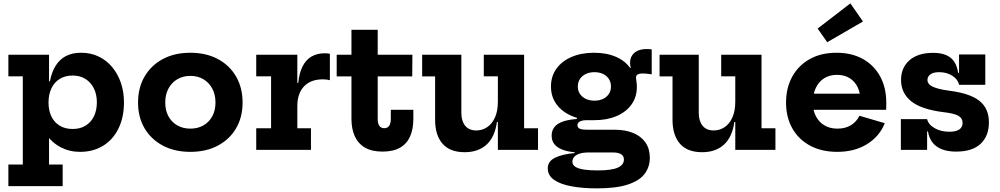

<svg xmlns="http://www.w3.org/2000/svg" viewBox="-20 -868 5790 1112"><path d="M28.5 210V85H112V-426H28.5V-551H264V-356.5L261 -291V-263L264 -187V85H343V210ZM443 11.5Q383 11.5 332.2 -14.8Q281.5 -41 244 -94Q206.5 -147 186.5 -226.5L261 -274.5Q261 -229 277.2 -194.5Q293.5 -160 325 -140.5Q356.5 -121 401 -121Q444.5 -121 476 -140.5Q507.5 -160 524.2 -194.8Q541 -229.5 541 -275.5Q541 -321.5 523.5 -356.5Q506 -391.5 474.5 -411Q443 -430.5 401 -430.5Q357 -430.5 325.8 -411Q294.5 -391.5 277.8 -356.2Q261 -321 261 -274.5L246 -397H269Q279 -449.5 301.8 -486.5Q324.5 -523.5 361.2 -543Q398 -562.5 450 -562.5Q506.5 -562.5 552.2 -540.2Q598 -518 630.5 -478.5Q663 -439 680.5 -387Q698 -335 698 -275.5Q698 -188.5 666.2 -123.8Q634.5 -59 577.2 -23.8Q520 11.5 443 11.5Z M1082.5 11.5Q991 11.5 923 -24.8Q855 -61 817.2 -125.2Q779.5 -189.5 779.5 -274Q779.5 -359.5 817.2 -424.5Q855 -489.5 923 -526Q991 -562.5 1082.5 -562.5Q1173.5 -562.5 1241.8 -526Q1310 -489.5 1347.5 -424.5Q1385 -359.5 1385 -274Q1385 -189.5 1347.5 -125.2Q1310 -61 1242 -24.8Q1174 11.5 1082.5 11.5ZM1082.5 -123Q1125.5 -123 1158.2 -141.8Q1191 -160.5 1209.5 -194.5Q1228 -228.5 1228 -274.5Q1228 -320 1209.5 -354.8Q1191 -389.5 1158.2 -409Q1125.5 -428.5 1082.5 -428.5Q1039.5 -428.5 1006.8 -409Q974 -389.5 955.5 -354.8Q937 -320 937 -274.5Q937 -228.5 955.5 -194.5Q974 -160.5 1006.8 -141.8Q1039.5 -123 1082.5 -123Z M1702 -125H1781V0H1464V-125H1550V-426H1464V-551H1702ZM1890.5 -403.5Q1882 -406 1871.8 -407.2Q1861.5 -408.5 1849.5 -408.5Q1780 -408.5 1741 -368Q1702 -327.5 1702 -252.5L1675.5 -388H1707.5Q1713 -445 1732.2 -483.2Q1751.5 -521.5 1784 -540.5Q1816.5 -559.5 1861 -559.5Q1869.5 -559.5 1876.8 -558.8Q1884 -558 1890.5 -556.5Z M2167.5 -179.5Q2167.5 -152.5 2177.2 -139Q2187 -125.5 2205.5 -125.5Q2224 -125.5 2233.8 -139.2Q2243.5 -153 2243.5 -179.5V-232H2374V-180.5Q2374 -121.5 2355.5 -78.8Q2337 -36 2297.5 -13Q2258 10 2195.5 10Q2133 10 2093.2 -13.5Q2053.5 -37 2034.5 -79.5Q2015.5 -122 2015.5 -179.5V-425.5H1930V-551H2015.5V-695.5H2167.5V-551H2368.5L2367.5 -425.5H2167.5Z M2863.5 -426H2782V-551H3015.5V-125H3096V0H2863.5ZM2652 -551V-214Q2652 -167.5 2674 -140Q2696 -112.5 2738.5 -112.5Q2773 -112.5 2801.5 -131.5Q2830 -150.5 2846.8 -187.8Q2863.5 -225 2863.5 -280L2890 -161.5H2858Q2846 -74 2797.8 -30.2Q2749.5 13.5 2671.5 13.5Q2585.5 13.5 2542.8 -36Q2500 -85.5 2500 -173.5V-425.5H2425V-551Z M3437 223Q3355 223 3290.8 211.2Q3226.5 199.5 3189.5 174Q3152.5 148.5 3152.5 107Q3152.5 65.5 3195.8 45Q3239 24.5 3308 18.5V4L3395.5 15Q3355 14.5 3333.2 23Q3311.5 31.5 3303.2 43.8Q3295 56 3295 67.5Q3295 88 3313.8 99Q3332.5 110 3365.5 114.5Q3398.5 119 3441 119Q3522 119 3557.8 103Q3593.5 87 3593.5 56Q3593.5 15 3529.5 15H3343Q3265.5 15 3220.2 -9.2Q3175 -33.5 3175 -82Q3175 -126.5 3211.5 -150.2Q3248 -174 3321 -179V-201L3422.5 -172H3381Q3353.5 -172 3339 -164.8Q3324.5 -157.5 3324.5 -142.5Q3324.5 -128 3338.8 -122.2Q3353 -116.5 3381.5 -116.5H3541Q3602 -116.5 3647.5 -97.8Q3693 -79 3718.2 -42.8Q3743.5 -6.5 3743.5 46Q3743.5 99 3713.5 138.8Q3683.5 178.5 3616.2 200.8Q3549 223 3437 223ZM3422.5 -172Q3348.5 -172 3291.8 -196.2Q3235 -220.5 3203 -264.2Q3171 -308 3171 -367Q3171 -426 3202.5 -470Q3234 -514 3290.2 -538.2Q3346.5 -562.5 3421 -562.5Q3493.5 -562.5 3548.2 -538.5Q3603 -514.5 3632 -470.5Q3650.5 -447 3659.5 -420.8Q3668.5 -394.5 3668.5 -364.5Q3668.5 -306 3637.5 -262.8Q3606.5 -219.5 3551.2 -195.8Q3496 -172 3422.5 -172ZM3423 -285Q3451 -285 3472.5 -295.2Q3494 -305.5 3506.2 -323.8Q3518.5 -342 3518.5 -367Q3518.5 -392 3506.2 -410.8Q3494 -429.5 3472.5 -439.8Q3451 -450 3423 -450Q3395 -450 3373.2 -439.8Q3351.5 -429.5 3339 -410.8Q3326.5 -392 3326.5 -367Q3326.5 -342 3339 -323.8Q3351.5 -305.5 3373.2 -295.2Q3395 -285 3423 -285ZM3668.5 -364.5 3633.5 -423.5 3606.5 -464 3633.5 -476.5Q3631 -482.5 3630 -489.2Q3629 -496 3629 -502.5Q3629 -529 3641 -547.2Q3653 -565.5 3674.8 -574.8Q3696.5 -584 3725.5 -584Q3734 -584 3741.2 -583.5Q3748.5 -583 3754.5 -582V-437.5Q3739.5 -440 3726 -441.2Q3712.5 -442.5 3703 -442.5Q3688.5 -442.5 3679.8 -439.8Q3671 -437 3667.2 -431.8Q3663.5 -426.5 3663.5 -419Q3663.5 -413.5 3664.8 -405.8Q3666 -398 3667.2 -387.2Q3668.5 -376.5 3668.5 -364.5Z M4238.5 -426H4157V-551H4390.5V-125H4471V0H4238.5ZM4027 -551V-214Q4027 -167.5 4049 -140Q4071 -112.5 4113.5 -112.5Q4148 -112.5 4176.5 -131.5Q4205 -150.5 4221.8 -187.8Q4238.5 -225 4238.5 -280L4265 -161.5H4233Q4221 -74 4172.8 -30.2Q4124.5 13.5 4046.5 13.5Q3960.5 13.5 3917.8 -36Q3875 -85.5 3875 -173.5V-425.5H3800V-551Z M4829.5 11.5Q4738 11.5 4671.2 -24.8Q4604.5 -61 4568.5 -125.2Q4532.5 -189.5 4532.5 -274Q4532.5 -359 4568.5 -424.2Q4604.5 -489.5 4670 -526Q4735.5 -562.5 4824.5 -562.5Q4913.5 -562.5 4978.2 -526Q5043 -489.5 5078 -424.5Q5113 -359.5 5113 -273.5Q5113 -259.5 5113 -249.5Q5113 -239.5 5112 -232H4962Q4963.5 -243 4963.8 -254.5Q4964 -266 4964 -280.5Q4964 -326.5 4948 -361.2Q4932 -396 4901.2 -415.2Q4870.5 -434.5 4827 -434.5Q4785 -434.5 4753.5 -414.8Q4722 -395 4704.8 -358.8Q4687.5 -322.5 4687.5 -274Q4687.5 -229.5 4705 -195.5Q4722.5 -161.5 4754.2 -142.2Q4786 -123 4830.5 -123Q4876 -123 4908.8 -143.2Q4941.5 -163.5 4957.5 -197.5L5104.5 -154.5Q5073.5 -77.5 5001.2 -33Q4929 11.5 4829.5 11.5ZM4629 -232V-325.5H5022.5L5039 -232ZM4905 -848.5 4978 -743.5 4771 -623.5 4715.5 -702.5Z M5517.5 10Q5468.5 10 5434.2 -3.8Q5400 -17.5 5380.2 -43.5Q5360.5 -69.5 5354.5 -106.5H5331.5L5349.5 -178Q5357 -146.5 5393 -125.8Q5429 -105 5478.5 -105Q5517 -105 5536 -118.2Q5555 -131.5 5555 -157Q5555 -183 5530.8 -197.2Q5506.5 -211.5 5443.5 -218.5Q5315 -234.5 5256.8 -282Q5198.5 -329.5 5198.5 -405Q5198.5 -476 5247.5 -519Q5296.5 -562 5384.5 -562Q5429.5 -562 5460 -548.8Q5490.5 -535.5 5507.2 -509.5Q5524 -483.5 5529 -446.5H5552L5534.5 -377Q5527 -410 5494.5 -430Q5462 -450 5419.5 -450Q5385.5 -450 5368.5 -437.2Q5351.5 -424.5 5351.5 -405Q5351.5 -380.5 5381.8 -366Q5412 -351.5 5475.5 -343Q5598.5 -327.5 5653 -283.5Q5707.5 -239.5 5707.5 -159.5Q5707.5 -80.5 5659.5 -35.2Q5611.5 10 5517.5 10ZM5197.5 0V-178H5349.5V0ZM5534.5 -377V-552.5H5686.5V-377Z"/></svg>

Font: Hepta Slab ExtraLight
Style: Bold
Weight: 700
Version: Version 1.102